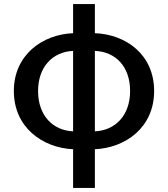

<svg xmlns="http://www.w3.org/2000/svg" viewBox="-20 -723 826 943"><path d="M339 -78C241 -82 167 -154 167 -276C167 -397 241 -469 339 -473ZM339 200H446V10C597 3 737 -97 737 -276C737 -454 600 -554 446 -560V-703H339V-560C189 -554 48 -454 48 -276C48 -97 189 3 339 10ZM446 -473C547 -469 619 -397 619 -276C619 -154 544 -82 446 -78Z"/></svg>

Font: Noto Sans CJK SC Medium
Style: Regular
Weight: 500
Designer: Ryoko NISHIZUKA 西塚涼子 (kana, bopomofo & ideographs); Paul D. Hunt (Latin, Greek & Cyrillic); Sandoll Communications 산돌커뮤니
Foundry: Adobe
Version: Version 2.004;hotconv 1.0.118;makeotfexe 2.5.65603